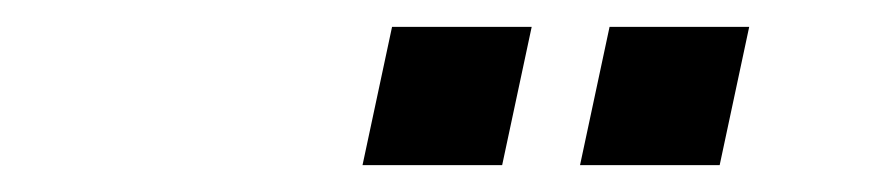

<svg xmlns="http://www.w3.org/2000/svg" viewBox="-20 -735 658 143"><path d="M272 -715H376L354 -612H250ZM434 -715H538L516 -612H412Z"/></svg>

Font: Fragment Mono
Style: Italic
Weight: 400
Italic angle: -12°
Designer: Wei Huang based on Nimbus Sans by URW Studio, based on Helvetica by Max Miedinger.
Foundry: Wei Huang
Version: Version 1.011; ttfautohint (v1.8.4.7-5d5b)